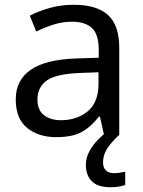

<svg xmlns="http://www.w3.org/2000/svg" viewBox="-20 -565 601 805"><path d="M288 -545Q386 -545 433 -502Q480 -459 480 -365V0H416L399 -76H395Q360 -32 321.5 -11Q283 10 215 10Q142 10 94 -28.5Q46 -67 46 -149Q46 -229 109 -272.5Q172 -316 303 -320L394 -323V-355Q394 -422 365 -448Q336 -474 283 -474Q241 -474 203 -461.5Q165 -449 132 -433L105 -499Q140 -518 188 -531.5Q236 -545 288 -545ZM314 -259Q214 -255 175.5 -227Q137 -199 137 -148Q137 -103 164.5 -82Q192 -61 235 -61Q303 -61 348 -98.5Q393 -136 393 -214V-262ZM412 116Q412 138 424 149.5Q436 161 457 161Q474 161 485.5 158.5Q497 156 505 155V211Q491 215 477 217.5Q463 220 443 220Q390 220 365 195Q340 170 340 126Q340 97 354.5 70Q369 43 390.5 21Q412 -1 432 -15L480 0Q446 32 429 58.5Q412 85 412 116Z"/></svg>

Font: Noto Sans Lisu
Style: Regular
Weight: 400
Designer: Monotype Design Team. David Williams.
Foundry: Monotype Imaging Inc.
Version: Version 2.102